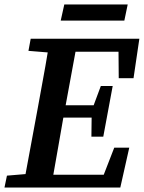

<svg xmlns="http://www.w3.org/2000/svg" viewBox="-25 -837 643 857"><path d="M102 -610 112 -664H597L571 -488H505L504 -606H312L268 -367H393L425 -453H478L436 -227H383L384 -312H258L257 -308Q246 -245 235 -182Q224 -119 213 -57H438L485 -178H552L512 0H-5L6 -53L89 -60L144 -357Q155 -419 166.5 -480.5Q178 -542 188 -603ZM246 -745 262 -817H545L530 -745Z"/></svg>

Font: Source Serif 4 SmText Semibold
Style: Italic
Weight: 600
Italic angle: -12°
Designer: Frank Grießhammer
Foundry: Adobe
Version: Version 4.005;hotconv 1.1.0;makeotfexe 2.6.0